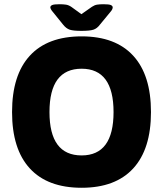

<svg xmlns="http://www.w3.org/2000/svg" viewBox="-20 -880 771 908"><path d="M366 8Q205 8 121 -83.5Q37 -175 37 -350Q37 -525 121 -616.5Q205 -708 366 -708Q526 -708 610 -616.5Q694 -525 694 -350Q694 -175 610 -83.5Q526 8 366 8ZM366 -145Q517 -145 517 -350Q517 -555 366 -555Q214 -555 214 -350Q214 -145 366 -145ZM470 -860Q496 -860 504.5 -856Q513 -852 513 -845Q513 -841 510.5 -835.5Q508 -830 500 -821L453 -764Q439 -745 421.5 -739.5Q404 -734 365 -734Q327 -734 310 -739.5Q293 -745 278 -764L232 -821Q224 -830 221 -836Q218 -842 218 -845Q218 -852 226.5 -856Q235 -860 261 -860Q279 -860 292 -858Q305 -856 318 -847L365 -813L415 -848Q427 -856 439 -858Q451 -860 470 -860Z"/></svg>

Font: Asap ExtraBold
Style: Regular
Weight: 800
Designer: Pablo Cosgaya
Foundry: Omnibus-Type
Version: Version 3.001; ttfautohint (v1.8.4.7-5d5b)